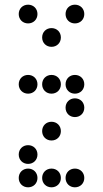

<svg xmlns="http://www.w3.org/2000/svg" viewBox="-20 -810 440 820"><path d="M100 -710C123 -710 140 -727 140 -750C140 -773 123 -790 100 -790C77 -790 60 -773 60 -750C60 -727 77 -710 100 -710ZM300 -710C323 -710 340 -727 340 -750C340 -773 323 -790 300 -790C277 -790 260 -773 260 -750C260 -727 277 -710 300 -710ZM200 -610C223 -610 240 -627 240 -650C240 -673 223 -690 200 -690C177 -690 160 -673 160 -650C160 -627 177 -610 200 -610ZM100 -410C123 -410 140 -427 140 -450C140 -473 123 -490 100 -490C77 -490 60 -473 60 -450C60 -427 77 -410 100 -410ZM200 -410C223 -410 240 -427 240 -450C240 -473 223 -490 200 -490C177 -490 160 -473 160 -450C160 -427 177 -410 200 -410ZM300 -410C323 -410 340 -427 340 -450C340 -473 323 -490 300 -490C277 -490 260 -473 260 -450C260 -427 277 -410 300 -410ZM300 -310C323 -310 340 -327 340 -350C340 -373 323 -390 300 -390C277 -390 260 -373 260 -350C260 -327 277 -310 300 -310ZM200 -210C223 -210 240 -227 240 -250C240 -273 223 -290 200 -290C177 -290 160 -273 160 -250C160 -227 177 -210 200 -210ZM100 -110C123 -110 140 -127 140 -150C140 -173 123 -190 100 -190C77 -190 60 -173 60 -150C60 -127 77 -110 100 -110ZM100 -10C123 -10 140 -27 140 -50C140 -73 123 -90 100 -90C77 -90 60 -73 60 -50C60 -27 77 -10 100 -10ZM200 -10C223 -10 240 -27 240 -50C240 -73 223 -90 200 -90C177 -90 160 -73 160 -50C160 -27 177 -10 200 -10ZM300 -10C323 -10 340 -27 340 -50C340 -73 323 -90 300 -90C277 -90 260 -73 260 -50C260 -27 277 -10 300 -10Z"/></svg>

Font: TINY 5x3 80
Style: Regular
Weight: 200
Designer: Jack Halten Fahnestock
Foundry: Velvetyne Type Foundry
Version: Version 1.002;hotconv 1.0.109;makeotfexe 2.5.65596